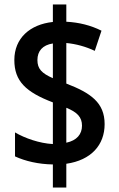

<svg xmlns="http://www.w3.org/2000/svg" viewBox="-20 -779 529 857"><path d="M216 -45V58H276V-48C387 -64 447 -132 447 -225C447 -321 385 -364 276 -406V-587C319 -583 363 -571 403 -552L433 -642C385 -666 333 -679 276 -682V-759H216V-681C114 -670 44 -609 44 -511C44 -417 95 -368 216 -322V-136C157 -139 91 -162 47 -188V-81C92 -60 151 -46 216 -45ZM216 -585V-430C166 -452 147 -472 147 -511C147 -551 170 -578 216 -585ZM276 -142V-298C325 -278 346 -256 346 -218C346 -180 323 -152 276 -142Z"/></svg>

Font: Noto Sans Arabic Cond SemBd
Style: Regular
Weight: 600
Width: 3
Designer: Monotype Design Team, Nadine Chahine, Nizar Qandah and Khaled Hosny
Foundry: Monotype Imaging Inc.
Version: Version 2.012